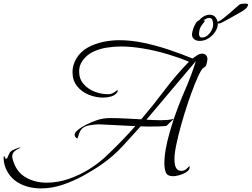

<svg xmlns="http://www.w3.org/2000/svg" viewBox="-60 -926 1403 1070"><path d="M168 124Q134 124 100.5 116Q67 108 38 90Q2 68 -19 30.5Q-40 -7 -40 -48Q-40 -55 -37 -56Q-34 -54 -32 -47.5Q-30 -41 -26 -41Q-21 -41 -18 -48.5Q-15 -56 -14 -58Q-9 -69 -6 -75Q-3 -81 8 -88Q12 -90 21.5 -94Q31 -98 40.5 -101.5Q50 -105 53 -105Q54 -105 54 -104Q54 -102 42.5 -97Q31 -92 19.5 -81.5Q8 -71 8 -52Q8 -49 10 -41Q28 29 80 60.5Q132 92 200 92Q262 92 323 71Q384 50 439 15.5Q494 -19 537 -61Q578 -100 617.5 -140.5Q657 -181 694 -223L515 -232Q509 -232 503 -232.5Q497 -233 491 -233Q468 -233 437 -227.5Q406 -222 391 -202Q384 -192 380 -179Q376 -166 372 -154Q366 -156 361 -161.5Q356 -167 356 -174Q356 -185 367.5 -196Q379 -207 393 -215.5Q407 -224 416 -229Q448 -246 482 -257Q516 -268 553 -268Q597 -268 640.5 -265.5Q684 -263 727 -261Q795 -341 857.5 -424Q920 -507 993 -582Q938 -605 872.5 -624.5Q807 -644 739.5 -655.5Q672 -667 612 -667Q576 -667 534.5 -660.5Q493 -654 457 -636.5Q421 -619 399 -586Q381 -561 381 -528Q381 -486 406 -457.5Q431 -429 468 -415Q505 -401 542 -401Q557 -401 570 -407.5Q583 -414 593 -424Q596 -423 596 -420Q596 -419 595.5 -417.5Q595 -416 595 -414Q582 -395 560 -388.5Q538 -382 516 -382Q474 -382 434.5 -398Q395 -414 369.5 -446Q344 -478 344 -525Q344 -545 349.5 -563.5Q355 -582 365 -599Q389 -639 429 -661Q469 -683 515 -692.5Q561 -702 604 -702Q671 -702 742 -687Q813 -672 882.5 -648.5Q952 -625 1013 -600Q1023 -608 1038 -617.5Q1053 -627 1066 -627Q1080 -627 1088 -618.5Q1096 -610 1096 -596Q1096 -592 1095 -587.5Q1094 -583 1093 -578Q1090 -561 1085 -556Q1080 -551 1074.5 -548.5Q1069 -546 1061 -533Q1046 -508 1026.5 -459.5Q1007 -411 987 -351.5Q967 -292 950 -231.5Q933 -171 922.5 -120Q912 -69 912 -38Q912 -25 914.5 -10Q917 5 925.5 15.5Q934 26 951 26Q965 26 975 18.5Q985 11 994 1Q997 -1 997 4V6Q997 21 979.5 32.5Q962 44 940.5 50Q919 56 906 56Q872 56 864 34.5Q856 13 856 -16Q856 -53 864 -97Q872 -141 884.5 -184.5Q897 -228 909 -264L867 -224Q847 -222 827 -221.5Q807 -221 787 -221Q771 -221 755.5 -221Q740 -221 724 -222Q674 -166 622 -110Q570 -54 508 -11Q461 22 404.5 53Q348 84 288 104Q228 124 168 124ZM836 -256Q855 -256 873 -257.5Q891 -259 909 -264Q937 -346 971.5 -425Q1006 -504 1032 -586L756 -259Q776 -258 796 -257Q816 -256 836 -256ZM1052 -698Q1034 -698 1022 -707.5Q1010 -717 1010 -734Q1010 -745 1016 -763.5Q1022 -782 1031.5 -797Q1041 -812 1049 -812Q1060 -826 1076.5 -835Q1093 -844 1110 -844Q1131 -844 1142.5 -827.5Q1154 -811 1154 -792Q1153 -769 1138 -747Q1123 -725 1100.5 -711.5Q1078 -698 1052 -698ZM1065 -717Q1083 -717 1097 -729Q1111 -741 1119.5 -758Q1128 -775 1128 -790Q1128 -801 1124 -813.5Q1120 -826 1106 -826Q1097 -826 1089.5 -822Q1082 -818 1074 -813Q1075 -812 1078 -812Q1081 -812 1081 -809Q1081 -806 1077 -802Q1069 -793 1059.5 -778Q1050 -763 1049 -737Q1049 -730 1052.5 -723.5Q1056 -717 1065 -717ZM1159 -795Q1154 -795 1150 -797.5Q1146 -800 1153 -804Q1167 -810 1185 -824Q1203 -838 1221.5 -854Q1240 -870 1254 -883Q1268 -896 1274 -900Q1278 -903 1287 -904.5Q1296 -906 1305 -906Q1323 -906 1323 -900Q1322 -895 1317 -886Q1312 -877 1288 -862Q1286 -861 1268.5 -851Q1251 -841 1228.5 -828.5Q1206 -816 1187.5 -806Q1169 -796 1166 -796Q1164 -795 1159 -795Z"/></svg>

Font: Beau Rivage
Style: Regular
Weight: 400
Designer: Robert E. Leuschke
Foundry: Robert E. Leuschke
Version: Version 1.010; ttfautohint (v1.8.3)